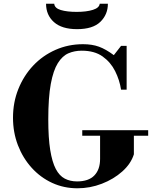

<svg xmlns="http://www.w3.org/2000/svg" viewBox="-20 -1001 830 1034"><path d="M397 13Q324 13 261 -16Q198 -45 150.5 -97.5Q103 -150 76.5 -219Q50 -288 50 -367Q50 -450 79 -522Q108 -594 159 -648Q210 -702 279 -732.5Q348 -763 427 -763Q476 -763 513 -749.5Q550 -736 593 -704L632 -754H662V-518H632Q624 -570 600 -618Q576 -666 532.5 -697Q489 -728 420 -728Q381 -728 348.5 -714Q316 -700 291.5 -661Q267 -622 253.5 -549Q240 -476 240 -358Q240 -258 250.5 -193Q261 -128 280.5 -91Q300 -54 329 -39Q358 -24 395 -24Q457 -24 488 -56Q519 -88 519 -145V-282H701V-170Q685 -119 638.5 -77.5Q592 -36 528.5 -11.5Q465 13 397 13ZM423 -270V-300H778V-270ZM395 -844Q313 -844 270.5 -882Q228 -920 228 -981H272Q274 -957 307.5 -947Q341 -937 393 -937Q446 -937 480.5 -948Q515 -959 517 -981H561Q561 -923 520.6 -883.5Q480.1 -844 395 -844Z"/></svg>

Font: Libre Bodoni
Style: Regular
Weight: 400
Designer: Pablo Impallari, Rodrigo Fuenzalida
Foundry: Impallari Type
Version: Version 2.005;gftools[0.9.23]